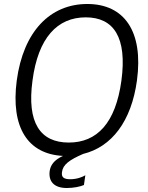

<svg xmlns="http://www.w3.org/2000/svg" viewBox="-20 -772 741 963"><path d="M229 87C223 137 250 171 315 171C350 171 382 164 401 156L408 107C395 115 367 127 332 127C299 127 287 116 291 91C295 54 328 30 397 0C540 -35 639 -163 667 -369C700 -615 603 -752 418 -752C231 -752 97 -614 64 -368C33 -132 120 1 296 10C250 31 233 57 229 87ZM325 -57C182 -57 114 -156 143 -368C171 -583 268 -685 410 -685C551 -685 618 -584 589 -368C560 -155 467 -57 325 -57Z"/></svg>

Font: Cheyenne Sans Light
Style: Italic
Weight: 300
Italic angle: -8.13011°
Designer: The Public Sans project authors (U.S. Web Design System), Libre Franklin designed by Pablo Impallari and Rodrigo Fuenzal
Foundry: The Cheyenne Sans Project Authors
Version: Version 2.007